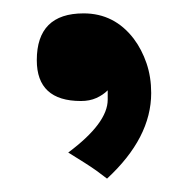

<svg xmlns="http://www.w3.org/2000/svg" viewBox="-20 -696 279 287"><path d="M124 -441Q117 -446 106 -453Q95 -460 82 -468Q141 -512 141 -547V-561Q134 -554 124 -549.5Q114 -545 101 -545Q35 -545 35 -606Q35 -676 105 -676Q151 -676 180 -638Q192 -622 199 -601.5Q206 -581 206 -557Q206 -490 140 -429Z"/></svg>

Font: Ekushey Lal Sabuj Normal
Style: Bold
Weight: 700
Designer: Al Mamun Sumon
Foundry: Al Mamun Sumon
Version: Version 1.0